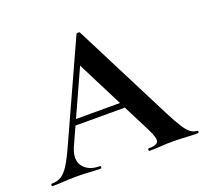

<svg xmlns="http://www.w3.org/2000/svg" viewBox="-120 -764 954 896"><g transform="rotate(-20 357.0 -316.5)"><path d="M171 -229 186 -257H474L481 -229ZM717 -12Q722 -12 722 -6Q722 0 717 0Q687 0 654.5 -2Q622 -4 592 -4Q558 -4 533 -2Q508 0 477 0Q473 0 473 -6Q473 -12 477 -12Q518 -12 524.5 -28.5Q531 -45 506 -94L303 -495L352 -581L153 -142Q126 -82 152 -47Q178 -12 234 -12Q239 -12 239 -6Q239 0 234 0Q204 0 179 -2Q154 -4 116 -4Q77 -4 53.5 -2Q30 0 -4 0Q-8 0 -8 -6Q-8 -12 -4 -12Q23 -12 42.5 -23.5Q62 -35 81.5 -65.5Q101 -96 126 -152L343 -629Q344 -632 352 -632.5Q360 -633 361 -629L611 -137Q635 -90 652.5 -62.5Q670 -35 685.5 -23.5Q701 -12 717 -12Z"/></g></svg>

Font: Cormorant Garamond Light
Style: Regular
Weight: 300
Designer: Christian Thalmann (Catharsis Fonts)
Foundry: Catharsis Fonts
Version: Version 4.001